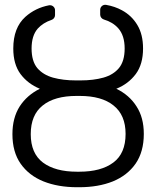

<svg xmlns="http://www.w3.org/2000/svg" viewBox="-20 -778 658 808"><path d="M163 -14.6Q101.6 -39.4 66.8 -89.1Q32.3 -138.5 32.3 -213.4Q32.3 -282 62.9 -330.3Q93.8 -377.8 147.7 -404.5Q97.3 -425.1 66.4 -466.3Q35.9 -507.5 35.9 -573.9Q35.9 -661.2 86.6 -707Q128.9 -744.7 186.1 -755.7Q187.5 -756 190 -756Q198.9 -756 205.3 -749.8Q211.6 -743.6 211.6 -734.7V-714.5Q211.6 -707.7 207.6 -702.1Q203.5 -696.4 196.7 -694.2Q160.9 -682.2 138.5 -657.3Q112.9 -627.5 112.9 -573.9Q112.9 -521 136.7 -491.8Q161.2 -463.1 203.1 -451.3Q245.7 -439.6 299.4 -439.6H318.9Q373.2 -439.6 415.1 -451.3Q457 -463.1 480.8 -491.8Q504.6 -521 504.6 -573.9Q504.6 -628.6 477.6 -659.1Q454.5 -685 416.9 -696Q410.2 -698.2 405.9 -703.8Q401.6 -709.5 401.6 -716.6V-736.5Q401.6 -745.4 407.8 -751.6Q414.1 -757.8 422.9 -757.8Q425.4 -757.8 426.8 -757.5Q463.4 -751.1 493.3 -734.7Q534.1 -712.7 557.9 -672.9Q582 -633.2 582 -573.9Q582 -507.8 551.5 -466.6Q520.6 -425.1 469.5 -404.5Q524.1 -378.2 554.3 -330.6Q585.2 -283.4 585.2 -214.5Q585.2 -139.6 550.8 -89.5Q516.3 -39.8 454.9 -14.6Q393.8 9.9 313.9 9.9H304Q224.4 9.9 163 -14.6ZM160.9 -93.8Q212.7 -55.4 303.6 -55.4H313.9Q405.2 -55.4 456.7 -93.8Q508.5 -132.1 508.5 -214.5Q508.5 -294 457.7 -334.2Q408 -374.3 315.7 -374.3H302.2Q209.5 -374.3 159.8 -334.2Q109.4 -294.4 109.4 -213.4Q109.4 -132.5 160.9 -93.8Z"/></svg>

Font: DeltaSans Light
Style: Regular
Weight: 300
Designer: Rasmus Andersson
Foundry: rsms
Version: Version 3.012